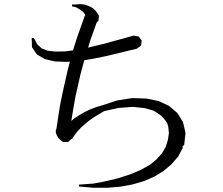

<svg xmlns="http://www.w3.org/2000/svg" viewBox="-20 -842 1040 895"><path d="M477.5 -581.1 410.2 -567.4 373 -561.5 355.5 -497.1 332 -392.6 322.3 -338.9 313.5 -285.2 312.5 -278.3 325.2 -289.1 348.6 -304.7 374 -319.3 400.4 -332 428.7 -342.8 452.1 -349.6 526.4 -374 596.7 -384.8 661.1 -382.8 718.8 -371.1 767.6 -348.6 806.6 -315.4 833 -273.4 844.7 -222.7 838.9 -168 829.1 -156.2 833 -154.3 810.5 -112.3 779.3 -76.2 742.2 -44.9 699.2 -18.6 651.4 2 598.6 17.6 541 28.3 480.5 33.2H415L347.7 27.3V18.6L415 13.7L462.9 4.9L529.3 -10.7L586.9 -29.3L635.7 -49.8L677.7 -73.2L710 -99.6L735.4 -127.9L752.9 -158.2L762.7 -190.4L767.6 -223.6L766.6 -226.6L765.6 -240.2L763.7 -253.9L759.8 -266.6L752.9 -278.3L743.2 -290L731.4 -302.7L715.8 -313.5L697.3 -325.2L692.4 -327.1L655.3 -337.9L598.6 -343.8L533.2 -338.9L465.8 -324.2L419.9 -296.9L397.5 -281.2L377 -264.6L358.4 -248L342.8 -231.4L328.1 -212.9L315.4 -194.3L313.5 -195.3L296.9 -179.7L272.5 -180.7L261.7 -189.5L252 -199.2L245.1 -210.9L240.2 -222.7V-236.3L243.2 -242.2L251 -294.9L259.8 -350.6L270.5 -404.3L294.9 -512.7L305.7 -554.7L288.1 -553.7L235.4 -555.7L189.5 -566.4L152.3 -587.9L128.9 -622.1L127.9 -665H137.7L154.3 -634.8L174.8 -616.2L202.1 -605.5L239.3 -601.6L285.2 -602.5L320.3 -607.4L339.8 -668.9L376 -770.5L377.9 -769.5L375 -777.3L369.1 -784.2L362.3 -791L353.5 -796.9L342.8 -803.7L330.1 -809.6L315.4 -812.5L316.4 -821.3H332L347.7 -822.3H361.3L376 -820.3L389.6 -815.4L401.4 -810.5L414.1 -802.7L424.8 -793L433.6 -781.2L441.4 -768.6L438.5 -744.1L430.7 -737.3L399.4 -649.4L390.6 -620.1L463.9 -637.7L602.5 -675.8L626 -671.9L640.6 -653.3L637.7 -629.9L618.2 -615.2Z"/></svg>

Font: Kurinto Seri
Style: Regular
Weight: 400
Designer: Kurinto was developed by Clint Goss from a range of fonts that are compatible with the SIL Open Font License Version 1.1
Foundry: Clinton F. Goss
Version: Version 2.196; July 25, 2020